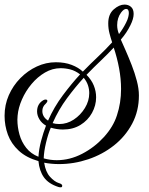

<svg xmlns="http://www.w3.org/2000/svg" viewBox="-33 -673 652 839"><path d="M222 144Q179 130 159 102Q139 74 135 31Q82 16 49 -14.5Q16 -45 1.5 -84.5Q-13 -124 -13 -167Q-13 -215 5.5 -257Q24 -299 56 -331.5Q88 -364 128 -382.5Q168 -401 211 -401Q250 -401 280 -389.5Q310 -378 329 -360Q363 -395 396 -426Q429 -457 457 -488Q451 -506 445.5 -527Q440 -548 440 -571Q440 -611 464 -632Q488 -653 511 -653Q528 -653 539.5 -643Q551 -633 551 -612Q551 -591 537 -563Q521 -530 495 -500Q503 -482 516 -452.5Q529 -423 542.5 -388.5Q556 -354 565 -319.5Q574 -285 574 -256Q574 -188 544.5 -132.5Q515 -77 465 -37.5Q415 2 352.5 23Q290 44 225 44Q192 44 160 38Q166 78 185.5 99.5Q205 121 224 127Q239 131 239 139Q239 149 222 144ZM487 -524Q505 -548 518 -574Q525 -588 527.5 -598.5Q530 -609 530 -616Q530 -634 518 -634Q508 -634 496 -618Q479 -595 479 -563Q479 -543 487 -524ZM215 27Q272 27 326 -1Q380 -29 421 -74Q462 -119 478 -169Q496 -223 496 -284Q496 -328 487.5 -374Q479 -420 464 -465Q438 -437 407.5 -408Q377 -379 345 -346Q367 -324 377 -299Q387 -274 387 -248Q387 -212 369 -179.5Q351 -147 318.5 -127Q286 -107 242 -107Q229 -107 216 -109Q203 -111 189 -115Q177 -87 168 -49Q159 -11 158 19Q172 23 186.5 25Q201 27 215 27ZM135 12Q137 -21 146.5 -57Q156 -93 168 -124Q149 -135 139 -152Q129 -169 129 -186Q129 -219 156 -235Q161 -238 166 -238Q174 -238 174 -232Q174 -227 167 -220Q152 -207 152 -188Q152 -162 177 -146Q203 -205 241.5 -256.5Q280 -308 317 -348Q296 -364 274.5 -369.5Q253 -375 232 -375Q196 -375 163.5 -356Q131 -337 105 -306Q79 -275 63 -238.5Q47 -202 44 -168Q44 -164 43.5 -159.5Q43 -155 43 -150Q43 -118 52 -85.5Q61 -53 81.5 -27Q102 -1 135 12ZM226 -131Q260 -131 289.5 -150.5Q319 -170 338 -201Q357 -232 357 -266Q357 -283 351.5 -300Q346 -317 333 -333Q297 -294 260 -244Q223 -194 197 -135Q209 -131 226 -131Z"/></svg>

Font: Gwendolyn
Style: Bold
Weight: 700
Designer: Robert E. Leuschke
Foundry: Robert E. Leuschke
Version: Version 1.010; ttfautohint (v1.8.3)